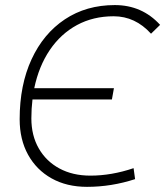

<svg xmlns="http://www.w3.org/2000/svg" viewBox="-20 -723 648 753"><path d="M321.3 9.8Q241.7 9.8 182.4 -23.4Q123 -56.6 90.1 -116.2Q57.1 -175.8 57.1 -255.4Q57.1 -389.6 103.8 -490.5Q150.4 -591.3 234.4 -647.2Q318.4 -703.1 430.2 -703.1Q537.1 -703.1 607.9 -625.5L572.3 -590.8Q510.3 -659.2 425.8 -659.2Q345.7 -659.2 282 -624.8Q218.3 -590.3 175.3 -526.9Q132.3 -463.4 114.3 -377H426.8L418.9 -333H107.4Q103 -296.9 103 -258.8Q103 -191.4 132.1 -140.9Q161.1 -90.3 213.1 -62.3Q265.1 -34.2 334.5 -34.2Q417.5 -34.2 503.9 -63.5L509.8 -20.5Q417 9.8 321.3 9.8Z"/></svg>

Font: Cascadia Mono ExtraLight
Style: Italic
Weight: 200
Italic angle: -10°
Monospace: yes
Designer: Aaron Bell
Foundry: Saja Typeworks
Version: Version 2404.023; ttfautohint (v1.8.4)